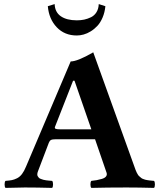

<svg xmlns="http://www.w3.org/2000/svg" viewBox="-20 -913 780 935"><path d="M272.9 -283.2H424.8L342.8 -520H335.9L248 -295.9Q245.1 -288.6 250.7 -285.9Q256.3 -283.2 272.9 -283.2ZM217.8 -217.8 165 -79.1Q162.1 -71.8 161.6 -65.4Q161.1 -59.1 163.8 -54.7Q166.5 -50.3 169.4 -47.1Q172.4 -43.9 179.4 -41.5Q186.5 -39.1 190.9 -37.6Q195.3 -36.1 205.1 -34.9Q214.8 -33.7 219.2 -33.4Q223.6 -33.2 233.9 -32.2Q238.3 -27.8 238.3 -15.1Q238.3 -2.4 233.9 2Q159.7 0 101.1 0Q81.1 0 6.8 2Q2.4 -2.4 2.4 -15.1Q2.4 -27.8 6.8 -32.2Q26.4 -33.7 37.8 -35.9Q49.3 -38.1 63 -44.9Q76.7 -51.8 87.2 -65.7Q97.7 -79.6 106.9 -102.1L324.2 -613.8Q357.4 -613.8 434.1 -658.2L640.1 -85.9Q642.6 -78.6 646 -72.3Q649.4 -65.9 652.3 -61.3Q655.3 -56.6 660.4 -52.7Q665.5 -48.8 668.2 -46.1Q670.9 -43.5 677.5 -41.3Q684.1 -39.1 686.5 -38.1Q689 -37.1 697 -35.9Q705.1 -34.7 707.3 -34.4Q709.5 -34.2 718.8 -33.2Q728 -32.2 730 -32.2Q734.4 -27.8 734.4 -15.1Q734.4 -2.4 730 2Q655.8 0 596.2 0Q499 0 424.8 2Q420.4 -2.4 420.4 -15.1Q420.4 -27.8 424.8 -32.2Q439.5 -33.7 450.4 -35.6Q461.4 -37.6 475.8 -41.7Q490.2 -45.9 496.3 -53.7Q502.4 -61.5 499 -71.8L442.9 -234.9H252.9Q235.4 -234.9 228.5 -231.4Q221.7 -228 217.8 -217.8ZM212.9 -882.8 246.1 -893.1Q247.6 -853.5 276.4 -833.7Q305.2 -814 354 -814Q373.5 -814 390.4 -817.6Q407.2 -821.3 423.6 -829.3Q439.9 -837.4 450 -853.8Q460 -870.1 460.9 -893.1L493.2 -882.8Q490.2 -852.5 479.7 -827.9Q469.2 -803.2 454.6 -787.4Q439.9 -771.5 422.1 -760.5Q404.3 -749.5 387.2 -744.9Q370.1 -740.2 354 -740.2Q294.4 -740.2 256.3 -780.3Q218.3 -820.3 212.9 -882.8Z"/></svg>

Font: Common Serif
Style: Bold
Weight: 700
Designer: Philipp H. Poll, Khaled Hosny
Foundry: Stefan Peev, Context Ltd.
Version: Version 1.026